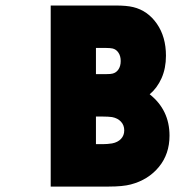

<svg xmlns="http://www.w3.org/2000/svg" viewBox="-20 -687 707 707"><path d="M333.3 -414.1H371.7Q388 -414.1 394.5 -416Q408.2 -419.3 416.3 -431.6Q424.5 -444 424.5 -462.2Q424.5 -480.5 416.3 -492.8Q408.2 -505.2 394.5 -508.5Q385.4 -510.4 371.7 -510.4H333.3ZM333.3 -156.2H359.4Q374.3 -156.2 392.6 -158.9Q413.4 -162.8 425.5 -175.5Q437.5 -188.2 437.5 -207Q437.5 -225.9 425.5 -238.9Q413.4 -252 392.6 -255.9Q378.9 -257.8 359.4 -257.8H333.3ZM166.7 0V-666.7H406.2Q446.6 -666.7 470.7 -660.8Q524.1 -647.8 557.6 -599.6Q591.1 -551.4 591.1 -481.8Q591.1 -435.5 574.9 -399.1Q558.6 -362.6 531.2 -339.8Q604.2 -281.9 604.2 -187.5Q604.2 -119.8 565.1 -72.3Q526 -24.7 461.6 -7.8Q432.3 0 380.2 0Z"/></svg>

Font: Monoid
Style: Bold
Weight: 700
Width: 4
Designer: Andreas Larsen (@larsenwork)
Version: Version 0.61